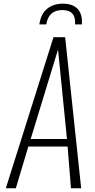

<svg xmlns="http://www.w3.org/2000/svg" viewBox="-20 -1009 508 1029"><path d="M190.9 -878.4Q198.7 -933.6 231.9 -961.4Q265.1 -989.3 317.4 -989.3Q368.7 -989.3 395.5 -961.7Q422.4 -934.1 418.9 -878.4H382.3Q387.7 -955.1 314.5 -955.1Q240.2 -955.1 228 -878.4ZM144.5 -264.2H338.9L291 -743.7ZM11.2 0 266.6 -809.6H329.1L415 0H360.4L342.3 -223.6H131.8L64.9 0Z"/></svg>

Font: Oswald
Style: Extra-Light
Weight: 200
Designer: Vernon Adams
Foundry: Vernon Adams
Version: 3.0; ttfautohint (v0.94.23-7a4d-dirty) -l 8 -r 50 -G 200 -x 